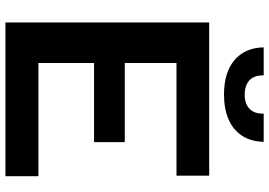

<svg xmlns="http://www.w3.org/2000/svg" viewBox="-158 -806 964 687"><g transform="rotate(90 323.5 -462.0)"><path d="M60 0V-729H608V-612H205V-118H610V0ZM189 -317V-427H488V-317ZM318 -782Q238 -782 194 -820Q150 -858 149 -924H249Q249 -888 268 -872Q287 -856 318 -856Q350 -856 368.5 -873Q387 -890 386 -924H487Q486 -879 465.5 -847Q445 -815 407 -798.5Q369 -782 318 -782Z"/></g></svg>

Font: Hubot Sans SemiBold
Style: Regular
Weight: 600
Designer: Deni Anggara
Foundry: GitHub, Inc., Subsidiary of Microsoft Corporation
Version: Version 2.000